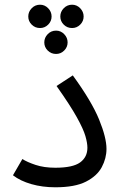

<svg xmlns="http://www.w3.org/2000/svg" viewBox="-20 -789 517 815"><path d="M35 -45 75 -114Q95 -101 131 -89Q167 -77 215 -77Q289 -77 320 -99.5Q351 -122 351 -162Q351 -182 342.5 -211.5Q334 -241 306 -291.5Q278 -342 220 -424L289 -469Q369 -359 400.5 -282Q432 -205 432 -157Q432 -117 412 -79.5Q392 -42 345 -18Q298 6 215 6Q160 6 113 -7.5Q66 -21 35 -45ZM150 -670Q129 -670 114.5 -684.5Q100 -699 100 -719Q100 -739 114.5 -754Q129 -769 150 -769Q170 -769 184.5 -754Q199 -739 199 -719Q199 -699 184.5 -684.5Q170 -670 150 -670ZM286 -670Q265 -670 250.5 -684.5Q236 -699 236 -719Q236 -739 250.5 -754Q265 -769 286 -769Q306 -769 320.5 -754Q335 -739 335 -719Q335 -699 320.5 -684.5Q306 -670 286 -670ZM218 -560Q197 -560 182.5 -574.5Q168 -589 168 -609Q168 -629 182.5 -644Q197 -659 218 -659Q238 -659 252.5 -644Q267 -629 267 -609Q267 -589 252.5 -574.5Q238 -560 218 -560Z"/></svg>

Font: TSCustom
Style: Regular
Weight: 400
Designer: Monotype Design Team
Foundry: Monotype Imaging Inc.
Version: Version 2.004; ttfautohint (v1.8.3) -l 8 -r 50 -G 200 -x 14 